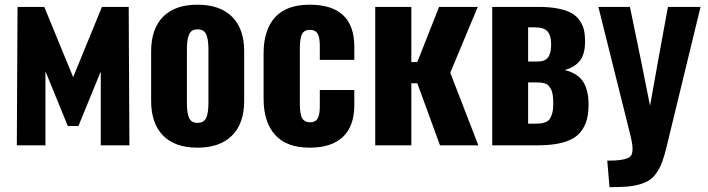

<svg xmlns="http://www.w3.org/2000/svg" viewBox="-20 -607 2958 802"><path d="M50.3 0 53.2 -578.1H165L285.6 -284.7L405.8 -578.1H517.6L520.5 0H400.9V-308.6L307.6 -80.6H263.2L169.9 -309.1V0Z M804.7 9.8Q710.9 9.8 661.1 -40.8Q611.3 -91.3 611.3 -186V-392.1Q611.3 -486.3 661.1 -536.9Q710.9 -587.4 804.7 -587.4Q898.9 -587.4 949.5 -536.9Q1000 -486.3 1000 -392.1V-186Q1000 -91.8 949.5 -41Q898.9 9.8 804.7 9.8ZM805.2 -93.8Q832 -93.8 841.3 -114.5Q850.6 -135.3 850.6 -175.3V-402.3Q850.6 -442.9 841.3 -463.6Q832 -484.4 805.2 -484.4Q778.8 -484.4 769.8 -463.1Q760.7 -441.9 760.7 -402.3V-175.3Q760.7 -135.7 769.8 -114.7Q778.8 -93.8 805.2 -93.8Z M1273.4 9.8Q1177.2 9.8 1129.2 -43.5Q1081.1 -96.7 1081.1 -194.3V-384.3Q1081.1 -481.9 1128.9 -534.7Q1176.8 -587.4 1273.4 -587.4Q1460 -587.4 1460 -411.6V-356.9H1315.9V-415Q1315.9 -452.6 1306.2 -467.5Q1296.4 -482.4 1274.4 -482.4Q1251 -482.4 1241.7 -464.8Q1232.4 -447.3 1232.4 -401.4V-174.8Q1232.4 -129.4 1242.4 -112.8Q1252.4 -96.2 1274.9 -96.2Q1297.4 -96.2 1306.6 -111.8Q1315.9 -127.4 1315.9 -161.6V-231H1460V-168Q1460 -80.6 1412.6 -35.4Q1365.2 9.8 1273.4 9.8Z M1547.4 0V-578.1H1698.2V-347.7H1723.1L1814 -578.1H1975.6L1860.8 -303.2L1978 0H1817.9L1723.1 -259.3H1698.2V0Z M2186 -350.1H2227.1Q2256.3 -350.1 2269.3 -367.4Q2282.2 -384.8 2282.2 -421.4Q2282.2 -458 2267.3 -475.3Q2252.4 -492.7 2216.3 -492.7H2186ZM2186 -90.3H2212.9Q2228 -90.3 2237.5 -91.3Q2247.1 -92.3 2258.5 -96.7Q2270 -101.1 2276.1 -109.6Q2282.2 -118.2 2286.6 -133.8Q2291 -149.4 2291 -172.4Q2291 -194.3 2288.8 -210Q2286.6 -225.6 2281 -235.4Q2275.4 -245.1 2270 -250.7Q2264.6 -256.3 2254.2 -259Q2243.7 -261.7 2236.1 -262.2Q2228.5 -262.7 2214.8 -262.7H2186ZM2036.1 0V-578.1H2231Q2277.8 -578.1 2312.3 -571Q2346.7 -564 2367.9 -551.8Q2389.2 -539.6 2401.9 -520.8Q2414.6 -502 2419.2 -481.9Q2423.8 -461.9 2423.8 -433.1Q2423.8 -381.8 2403.3 -354.5Q2381.8 -326.2 2338.4 -314.5Q2361.8 -309.1 2379.6 -298.8Q2397.5 -288.6 2408.4 -275.6Q2419.4 -262.7 2426.3 -245.1Q2433.1 -227.5 2435.8 -209.2Q2438.5 -190.9 2438.5 -168Q2438.5 -81.5 2390.6 -40.8Q2342.8 0 2226.6 0Z M2525.9 174.8 2516.6 64Q2550.3 64 2569.6 61.5Q2588.9 59.1 2602.3 53.5Q2615.7 47.9 2619.4 35.6Q2623 23.4 2622.1 7.3Q2621.1 -8.8 2614.7 -36.1L2479.5 -578.1H2611.3L2659.7 -343.3L2695.3 -165L2727.1 -343.3L2770 -578.1H2906.2L2764.2 6.8Q2755.4 43.9 2746.3 68.4Q2737.3 92.8 2723.9 112.8Q2710.4 132.8 2694.8 143.8Q2679.2 154.8 2654.1 162.4Q2628.9 169.9 2599.1 172.4Q2569.3 174.8 2525.9 174.8Z"/></svg>

Font: Oswald
Style: DemiBold
Weight: 600
Designer: Vernon Adams
Foundry: Vernon Adams
Version: 3.0; ttfautohint (v0.95) -l 8 -r 50 -G 200 -x 0 -w "G" -W -c